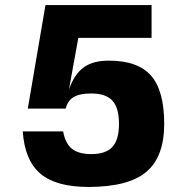

<svg xmlns="http://www.w3.org/2000/svg" viewBox="-20 -720 700 760"><path d="M290 -570 253 -366Q274 -426 311 -453Q348 -480 410 -480Q526 -480 578 -420.5Q630 -361 630 -230Q630 -99 559 -39.5Q488 20 330 20Q202 20 140 -32.5Q78 -85 70 -200H230Q238 -153 264.5 -131.5Q291 -110 341 -110Q399 -110 425 -138.5Q451 -167 451 -230Q451 -293 425 -321.5Q399 -350 341 -350Q296 -350 272 -336Q248 -322 240 -290H90L160 -700H580V-570Z"/></svg>

Font: Fivo Sans Modern Heavy
Style: Regular
Weight: 900
Designer: Alexander Slobzheninov
Foundry: Alexander Slobzheninov
Version: 1.0